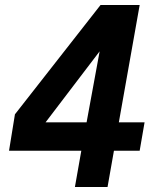

<svg xmlns="http://www.w3.org/2000/svg" viewBox="-20 -745 640 765"><path d="M304 -144.5H16L39.5 -289.5L380.5 -725H536.5L453.5 -257.5H556L536.5 -144.5H434L408.5 0H278.5ZM325 -257.5 377 -540.5 161.5 -257.5Z"/></svg>

Font: JuliaMono ExtraBoldItalic
Style: Regular
Weight: 800
Italic angle: -9°
Monospace: yes
Designer: cormullion
Foundry: corm
Version: Version 0.049; ttfautohint (v1.8.4)